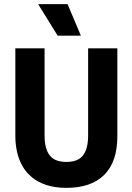

<svg xmlns="http://www.w3.org/2000/svg" viewBox="-20 -893 639 926"><path d="M301 13Q246 13 204.5 -0.5Q163 -14 134 -38Q105 -62 87.5 -93.5Q70 -125 62 -161.5Q54 -198 54 -236V-660H195V-239Q195 -194 207 -165.5Q219 -137 242 -124.5Q265 -112 300 -112Q335 -112 358 -124.5Q381 -137 393 -165.5Q405 -194 405 -239V-660H546V-236Q546 -113 483 -50Q420 13 301 13ZM258 -721 164 -873H306L370 -721Z"/></svg>

Font: Bricolage Grotesque 36pt SemiCondensed
Style: Bold
Weight: 700
Width: 4
Designer: Mathieu Triay
Foundry: Atelier Triay
Version: Version 1.001;gftools[0.9.33.dev8+g029e19f]